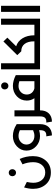

<svg xmlns="http://www.w3.org/2000/svg" viewBox="1301 -2082 1008 3650"><g transform="rotate(-90 1805.0 -257.0)"><path d="M395 -476Q376 -456 347 -456Q318 -456 299 -476Q280 -496 280 -526Q280 -556 299 -575.5Q318 -595 347 -595Q376 -595 395 -575.5Q414 -556 414 -526Q414 -496 395 -476ZM40 -132Q40 -210 67 -303L171 -251Q155 -182 155 -129Q155 -28 208.5 35.5Q262 99 351 99Q440 99 493.5 36Q547 -27 547 -129Q547 -236 506 -333L608 -387Q662 -269 662 -134Q662 12 578 109Q494 206 351 206Q208 206 124 109.5Q40 13 40 -132Z M1264 -447 1270 -445V2Q1270 107 1213 166Q1156 225 1056 227L1038 119Q1100 123 1127.5 95.5Q1155 68 1155 2V-17Q1099 0 1044 0Q929 0 848 -75Q767 -150 767 -258Q767 -366 848.5 -441Q930 -516 1044 -516Q1157 -516 1264 -447ZM1047 -107Q1098 -107 1155 -132V-383Q1098 -409 1047 -409Q976 -409 929 -365Q882 -321 882 -258Q882 -195 928.5 -151Q975 -107 1047 -107Z M1642 -107Q1662 -107 1662 -54Q1662 0 1642 0H1532V2Q1532 107 1475 166Q1418 225 1318 227L1300 119Q1362 123 1389.5 95.5Q1417 68 1417 2V-486H1532V-107Z M2045 -621Q2026 -601 1997 -601Q1968 -601 1949 -621Q1930 -641 1930 -671Q1930 -701 1949 -720.5Q1968 -740 1997 -740Q2026 -740 2045 -720.5Q2064 -701 2064 -671Q2064 -641 2045 -621ZM1996 -516Q2092 -516 2202 -461V0H1642Q1622 0 1622 -54Q1622 -107 1642 -107H1763Q1718 -171 1718 -251Q1718 -365 1798.5 -440.5Q1879 -516 1996 -516ZM1833 -252Q1833 -197 1864.5 -158.5Q1896 -120 1950 -107H2087V-393Q2036 -409 1997 -409Q1926 -409 1879.5 -364.5Q1833 -320 1833 -252Z M2546 -107Q2566 -107 2566 -54Q2566 0 2546 0H2312V-741H2427V-107Z M3083 -107Q3103 -107 3103 -54Q3103 0 3083 0H2546Q2526 0 2526 -54Q2526 -107 2546 -107H2844V-115Q2844 -230 2794.5 -293.5Q2745 -357 2654 -357L2582 -433L2842 -696L2914 -621L2750 -454Q2846 -424 2902.5 -332.5Q2959 -241 2959 -107Z M3160 -741H3275V0H3083Q3063 0 3063 -54Q3063 -107 3083 -107H3160Z M3405 0V-741H3520V0Z"/></g></svg>

Font: Montserrat-Arabic
Style: Regular
Weight: 400
Designer: Mohamed Gaber
Foundry: Kief Type Foundry
Version: Version 5.008;PS 005.008;hotconv 1.0.88;makeotf.lib2.5.64775